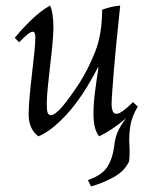

<svg xmlns="http://www.w3.org/2000/svg" viewBox="-20 -475 537 690"><path d="M118 15Q83 -11 83 -64Q83 -90 86.5 -129Q90 -168 95 -210Q100 -252 103.5 -287Q107 -322 107 -341Q107 -361 98 -361Q84 -361 49 -323L33 -339Q59 -371 92.5 -403.5Q126 -436 160 -455Q166 -442 169 -421.5Q172 -401 172 -376Q172 -354 168.5 -316.5Q165 -279 160 -237.5Q155 -196 151.5 -159Q148 -122 148 -99Q148 -78 151.5 -69.5Q155 -61 162 -61Q178 -61 204.5 -92.5Q231 -124 265 -176Q297 -226 322 -289Q347 -352 347 -440Q379 -452 412 -455Q410 -434 406 -396.5Q402 -359 397.5 -314Q393 -269 389.5 -225.5Q386 -182 383.5 -148Q381 -114 381 -99Q381 -88 384.5 -77Q388 -66 398 -66Q408 -66 423.5 -77.5Q439 -89 458 -108L475 -92Q453 -55 448 -20.5Q443 14 445 45.5Q447 77 444 105Q427 141 387 162.5Q347 184 307 195L296 172Q346 155 365.5 125Q385 95 391 46Q394 16 406 -7.5Q418 -31 434 -51Q383 -7 336 15Q316 -11 316 -64Q316 -103 321 -142Q326 -181 334 -233H332Q278 -128 221.5 -66Q165 -4 118 15Z"/></svg>

Font: Bona Nova SC
Style: Italic
Weight: 400
Italic angle: -4°
Designer: Mateusz Machalski
Foundry: Capitalics
Version: Version 4.001; ttfautohint (v1.8.4.7-5d5b)